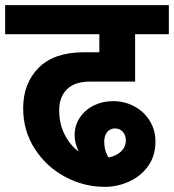

<svg xmlns="http://www.w3.org/2000/svg" viewBox="-40 -689 676 746"><path d="M190 -261Q190 -208 211 -166.5Q232 -125 266 -100Q250 -132 250 -164Q250 -202 270.5 -232.5Q291 -263 325 -279.5Q359 -296 399 -296Q444 -296 481.5 -276Q519 -256 541.5 -220Q564 -184 564 -139Q564 -83 535 -43Q506 -3 460.5 17Q415 37 367 37Q286 37 213 -2Q140 -41 95 -111Q50 -181 50 -268Q50 -365 110 -425.5Q170 -486 287 -486H346V-556H-20V-669H616V-556H485V-372H311Q250 -372 220 -342Q190 -312 190 -261ZM365 -139Q365 -103 382 -77Q414 -84 431.5 -101.5Q449 -119 449 -143Q449 -164 437 -177Q425 -190 407 -190Q388 -190 376.5 -176Q365 -162 365 -139Z"/></svg>

Font: Martel Sans ExtraBold
Style: Regular
Weight: 800
Designer: Dan Reynolds and Mathieu Réguer
Foundry: Dan Reynolds and Mathieu Réguer
Version: Version 1.002; ttfautohint (v1.1) -l 5 -r 5 -G 72 -x 0 -D la